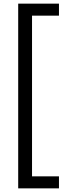

<svg xmlns="http://www.w3.org/2000/svg" viewBox="-20 -819 389 1055"><path d="M304 216H80V-799H304V-733H156V150H304Z"/></svg>

Font: Noto Sans Sinhala
Style: Regular
Weight: 400
Designer: Jelle Bosma - Monotype Design Team
Foundry: Monotype Imaging Inc.
Version: Version 1.900